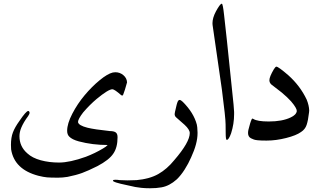

<svg xmlns="http://www.w3.org/2000/svg" viewBox="-20 -758 1728 1036"><path d="M132.3 -159.2Q135.7 -159.2 137.7 -155.8Q139.6 -152.3 139.6 -149.4Q139.6 -143.1 131.3 -130.9Q107.4 -99.1 94.7 -68.8Q85 -45.4 85 -22.9Q85 33.2 128.4 70.3Q154.3 94.2 199.7 106.7Q245.1 119.1 298.8 119.1Q356.4 119.1 443.4 87.9Q493.2 68.8 536.1 43Q552.7 33.7 561 24.4Q479 24.4 405.3 4.9Q369.1 -4.9 353.5 -21Q342.3 -32.2 342.3 -52.2Q342.3 -90.8 370.1 -144.3Q397.9 -197.8 436.5 -243.9Q475.1 -290 517.6 -325Q560.1 -359.9 588.4 -366.7Q595.7 -368.2 602.5 -368.2Q627 -368.2 645.8 -352.3Q664.6 -336.4 665.5 -313.5Q653.3 -268.6 645 -248Q642.6 -242.2 639.2 -242.2Q637.7 -242.2 633.8 -244.6Q597.7 -276.4 586.4 -276.4Q564.9 -276.4 501.5 -224.1Q464.8 -193.4 428.7 -151.4Q400.9 -115.2 400.9 -99.6Q403.3 -81.1 452.1 -68.8Q489.7 -59.6 572.3 -50.8Q594.2 -50.8 604.2 -43.7Q614.3 -36.6 614.3 -17.6Q614.3 37.6 591.8 70.3Q569.3 105 504.9 138.7Q455.1 163.6 423.1 175.3Q391.1 187 344.7 196.3Q318.4 200.7 293 200.7Q252.4 200.7 233.6 199Q214.8 197.3 187 190.4Q57.1 156.2 40 47.9L39.1 23.4Q39.1 -16.1 49.8 -43.9Q60.5 -71.8 84.5 -105Q121.1 -159.2 132.3 -159.2Z M1045.9 -39.1Q1045.9 16.6 1011.2 91.3Q997.1 124 976.6 156.2Q956.1 188.5 933.6 210Q894 245.6 851.1 252.9Q824.7 257.8 789.1 257.8Q763.2 257.8 742.7 255.6Q722.2 253.4 710 251Q697.8 248.5 665.5 241.2Q625 232.9 606 226.6Q589.8 221.7 589.8 216.8V215.8Q589.8 211.9 602.5 211.9Q613.3 211.9 627 213.9L668 215.3L717.3 213.9Q787.6 207.5 834.5 180.9Q881.3 154.3 920.4 106Q1003.9 9.3 1003.9 -40Q1003.9 -58.6 976.1 -84.5L931.2 -124Q922.4 -131.3 922.4 -142.6Q922.4 -148.4 929.7 -177.7Q930.2 -179.2 931.4 -185.1Q932.6 -190.9 934.1 -196Q935.5 -201.2 937.5 -206.5Q939.5 -211.9 942.4 -215.3Q945.3 -218.8 948.7 -218.8Q955.6 -218.8 966.3 -208.5Q1025.4 -149.4 1042 -85.9Q1044.9 -76.7 1045.9 -43Z M1243.2 -154.3V-141.6Q1243.2 -89.8 1227.1 -39.1Q1214.4 -3.4 1204.1 -3.4H1203.6Q1197.8 -3.4 1197.8 -39.1L1197.3 -84V-86.4Q1197.3 -121.1 1177.2 -275.4L1127 -623.5Q1126.5 -626.5 1126.5 -632.8Q1126.5 -661.6 1145 -696.3Q1167.5 -737.8 1176.3 -737.8H1177.2Q1182.6 -736.8 1189 -678.2Q1189.9 -671.4 1204.6 -537.1L1240.2 -194.3Z M1420.4 0.5H1413.1Q1399.9 0.5 1391.4 0.2Q1382.8 0 1370.4 -1.2Q1357.9 -2.4 1349.9 -5.1Q1341.8 -7.8 1334 -12Q1326.2 -16.1 1322.3 -23.2Q1318.4 -30.3 1318.4 -40Q1318.4 -48.8 1320.3 -57.1Q1330.1 -98.1 1338.4 -115.2Q1339.8 -118.2 1342.3 -118.2Q1343.3 -118.2 1347.2 -116.2Q1368.2 -102.5 1430.2 -102.5Q1503.4 -102.5 1548.8 -124.5Q1578.6 -138.2 1581.5 -158.7Q1581.5 -167 1574.2 -179.2Q1568.4 -189.9 1550.8 -210.9Q1531.2 -232.9 1499.5 -259.3L1443.4 -302.7Q1433.6 -312.5 1433.6 -325.2Q1433.6 -343.3 1457 -383.3Q1465.8 -397 1469.7 -397.9L1470.2 -398.4Q1470.7 -398.4 1471.2 -398.4Q1481.9 -398.4 1535.6 -352.1Q1599.6 -294.9 1634.8 -220.7Q1647.5 -189 1648.4 -162.1L1647.5 -151.4Q1642.6 -107.9 1634.5 -84Q1626.5 -60.1 1604.5 -45.9Q1579.1 -27.3 1524.2 -13.4Q1469.2 0.5 1420.4 0.5Z"/></svg>

Font: Noon
Style: Regular
Weight: 400
Designer: Mohammad Saleh Souzanchi
Foundry: Farsi Font Store
Version: Version 0.09